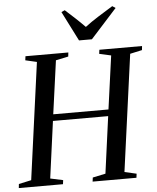

<svg xmlns="http://www.w3.org/2000/svg" viewBox="-75 -1037 894 1091"><g transform="rotate(-5 372.0 -492.0)"><path d="M-12.5 0 -10 -23 61.5 -38.5 152.5 -705 87.5 -720 90.5 -743H335L332.5 -720L261 -705L219 -400.5H534L576 -705L509 -720L512 -743H755.5L753 -720L684.5 -705L593.5 -38.5L661.5 -23L658.5 0H408.5L411.5 -23L485 -38.5L529 -363H214L170 -38.5L242.5 -23L239.5 0ZM401.5 -806 316 -975 335.5 -984Q364 -958.5 392 -932.5Q420 -906.5 447 -879Q481.5 -905.5 521.8 -930.8Q562 -956 606.5 -983.5L624.5 -971.5L475 -806Z"/></g></svg>

Font: Merriweather 120pt
Style: Italic
Weight: 400
Italic angle: -7.8°
Version: Version 2.101